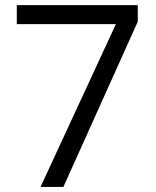

<svg xmlns="http://www.w3.org/2000/svg" viewBox="-20 -734 612 754"><path d="M139.2 0 435.1 -639.2H45.9V-713.9H521V-648.9L229 0Z"/></svg>

Font: Open Sans ACDW
Style: acdw
Weight: 400
Foundry: Ascender Corporation
Version: Version 1.10